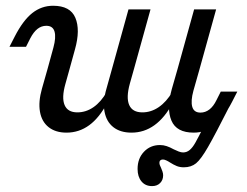

<svg xmlns="http://www.w3.org/2000/svg" viewBox="-20 -446 854 664"><path d="M140.2 -356.8Q123.3 -356.8 109.6 -346Q96 -335.2 84.8 -313.6L70 -284.2H12.8L30.9 -319.6Q59.7 -375.6 91.7 -400.9Q123.7 -426.1 163.6 -426.1Q223.1 -426.1 240.6 -384.5Q258.2 -342.9 239.4 -275.7L220.4 -206.7H144.2L164.7 -281.5Q174.3 -316.8 168.6 -336.8Q162.8 -356.8 140.2 -356.8ZM247.5 -57.4Q277.5 -57.4 303.5 -75.5Q329.5 -93.6 349.2 -128.2L351 -90.7Q323.7 -38.7 288.6 -13Q253.4 12.7 209.9 12.7Q172.1 12.7 148.1 -6.3Q124.2 -25.3 118.2 -59.7Q112.2 -94.1 125.1 -139.5L144.2 -206.7H220.4L206.1 -155.5Q192.7 -107.9 203.4 -82.7Q214.1 -57.4 247.5 -57.4ZM424.3 -413.4H500.5L443.1 -206.7H367ZM472.4 -57.4Q502.5 -57.4 529 -75.5Q555.5 -93.6 576.1 -128.2L577.9 -90.7Q549.8 -38.7 514.1 -13Q478.4 12.7 434.8 12.7Q396 12.7 371.9 -6.3Q347.8 -25.4 341.4 -60.2Q335 -95.1 348.7 -141.2L367 -206.7H443.1L429.1 -157Q415.6 -108.3 426.8 -82.9Q438 -57.4 472.4 -57.4ZM651.3 -413.4H727.4L670 -206.7H593.9ZM673.3 -56.6Q690.2 -56.6 704.2 -67.4Q718.2 -78.2 728.7 -99.8L743.5 -129.2H800.7L782.6 -93.8Q753.8 -37.8 721.8 -12.5Q689.8 12.7 649.9 12.7Q590.4 12.7 572.9 -28.9Q555.3 -70.5 574.1 -137.7L593.9 -206.7H670L648.8 -131.9Q639.2 -96.6 644.9 -76.6Q650.7 -56.6 673.3 -56.6ZM455.8 138.3Q455.8 102.1 477.8 78.9Q499.8 55.6 533.3 55.6Q545.3 55.6 556.5 59.4Q567.6 63.1 581.2 70.6Q589.7 74.7 598.1 78Q606.5 81.2 613.1 81.2Q626 81.2 636.1 72.7Q646.2 64.2 655.6 47.4Q665.1 30.7 683.2 -5.5Q694 -27.1 704.8 -47.9L776.6 -84.1Q723.4 20.9 699.2 62.8Q675.1 104.7 658.1 118.7Q641.1 132.6 615.7 132.6Q602.2 132.6 591.4 128.3Q580.6 123.9 568.1 116Q561.3 111.5 554.8 108.6Q548.4 105.6 543.4 105.6Q537.7 105.6 534.5 108.5Q531.3 111.3 531.3 116.9Q531.3 121 532.9 125.4Q534.6 129.8 537 134.6Q539.4 140.2 541.8 147Q544.2 153.9 544.2 160.2Q544.2 176.6 533.7 187.1Q523.3 197.6 505.8 197.6Q482.6 197.6 469.2 181.3Q455.8 165.1 455.8 138.3Z"/></svg>

Font: Playfair Micro SmCond SmLight
Style: Italic
Weight: 360
Width: 4
Italic angle: -15.6°
Designer: Claus Eggers Sørensen
Foundry: Claus Eggers Sørensen
Version: Version 2.203;Glyphs 3.3 (3326)